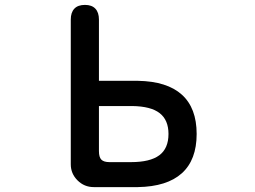

<svg xmlns="http://www.w3.org/2000/svg" viewBox="-20 -749 1040 784"><path d="M783 -202Q783 -96 722.5 -41.5Q662 13 543 15H363Q324 15 296.5 -12.5Q269 -40 269 -78V-669Q269 -698 283.5 -713.5Q298 -729 327 -729Q355 -729 369.5 -713.5Q384 -698 384 -669V-419H543Q662 -417 722.5 -362.5Q783 -308 783 -202ZM427 -87H515Q593 -87 630.5 -115Q668 -143 668 -202Q668 -259 632 -287Q596 -315 520 -316H384V-132Q384 -107 394 -97Q404 -87 427 -87Z"/></svg>

Font: 寒蝉全圆体 Bold
Style: Regular
Weight: 700
Designer: Warren2060
      Designed by Motoya company      

      [Varela Round]
      Joe Prince(Latin component); Avraham Cornf
Foundry: ChillType
Version: Version 3.200